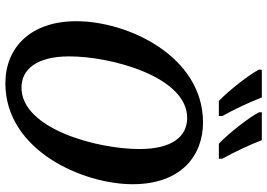

<svg xmlns="http://www.w3.org/2000/svg" viewBox="-160 -824 995 715"><g transform="rotate(90 337.5 -466.5)"><path d="M515 -784H571V-797C548 -838 519 -899 502 -944H398V-934C415 -899 477 -820 515 -784ZM356 -784H412V-797C389 -838 360 -899 343 -944H240L239 -934C256 -899 318 -820 356 -784ZM290 11C540 11 666 -277 666 -463C666 -644 559 -725 436 -725C191 -725 59 -448 59 -253C59 -81 159 11 290 11ZM306 -49C240 -49 190 -103 190 -227C190 -384 266 -666 419 -666C488 -666 535 -611 535 -488C535 -331 460 -49 306 -49Z"/></g></svg>

Font: Noto Serif Condensed SemiBold
Style: Italic
Weight: 600
Width: 3
Italic angle: -12°
Designer: Monotype Design Team
Foundry: Monotype Imaging Inc.
Version: Version 2.014